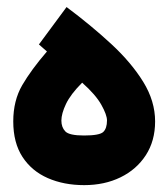

<svg xmlns="http://www.w3.org/2000/svg" viewBox="-20 -541 490 559"><path d="M173.8 -520.5Q245.1 -467.3 303.7 -413.1Q362.3 -358.9 397 -302.7Q431.6 -246.6 431.6 -187.5Q431.6 -130.9 404.5 -89.1Q377.4 -47.4 330.8 -24.7Q284.2 -2 225.1 -2Q166 -2 119.1 -22.5Q72.3 -43 45.4 -84.2Q18.6 -125.5 18.6 -187.5Q18.6 -248 44.7 -293Q70.8 -337.9 116.7 -391.1L93.3 -411.6ZM219.2 -300.3Q185.5 -266.6 172.1 -238.3Q158.7 -210 158.7 -189.9Q158.7 -170.4 170.2 -158.4Q181.6 -146.5 224.6 -146.5Q269.5 -146.5 280.5 -156.7Q291.5 -167 291.5 -190.4Q291.5 -206.5 275.1 -235.8Q258.8 -265.1 219.2 -300.3Z"/></svg>

Font: Vazir Black FD-UI
Style: Black-FD-UI
Weight: 900
Designer: Saber Rastikerdar
Foundry: Saber Rastikerdar
Version: Version 30.0.0